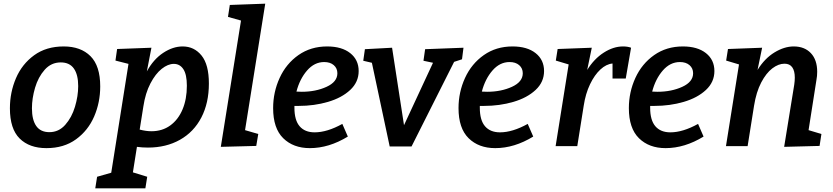

<svg xmlns="http://www.w3.org/2000/svg" viewBox="-20 -796 4539 1046"><path d="M526 -325Q526 -238 493 -161.5Q460 -85 394 -37Q328 11 233 11Q140 11 87 -41.5Q34 -94 34 -206Q34 -293 67 -370Q100 -447 166 -495Q232 -543 327 -543Q420 -543 473 -490Q526 -437 526 -325ZM154 -206Q154 -143 177.5 -109.5Q201 -76 249 -76Q300 -76 335.5 -116Q371 -156 388.5 -214.5Q406 -273 406 -327Q406 -389 382.5 -422.5Q359 -456 311 -456Q259 -456 223.5 -416Q188 -376 171 -318Q154 -260 154 -206Z M1118 -341Q1118 -235 1077 -156Q1036 -77 960.5 -34.5Q885 8 786 8Q754 8 726 4L704 143L782 167L772 230H499L509 167L586 145L680 -448L609 -466L618 -529L805 -536L780 -407Q816 -473 869 -508Q922 -543 975 -543Q1038 -543 1078 -493.5Q1118 -444 1118 -341ZM741 -90Q776 -81 805 -81Q864 -81 907.5 -112.5Q951 -144 974.5 -200Q998 -256 998 -329Q998 -390 979 -419Q960 -448 927 -448Q895 -448 861 -421Q827 -394 799.5 -341.5Q772 -289 761 -216Z M1232 -769 1425 -776 1315 -87 1387 -66 1376 -1 1183 4 1293 -684 1222 -704Z M1584 -219V-209Q1584 -141 1612.5 -108Q1641 -75 1694 -75Q1762 -75 1845 -121L1875 -52Q1772 11 1668 11Q1578 11 1523 -43Q1468 -97 1468 -207Q1468 -294 1503.5 -371.5Q1539 -449 1606 -496Q1673 -543 1762 -543Q1842 -543 1888 -506.5Q1934 -470 1934 -409Q1934 -349 1888 -306Q1842 -263 1767 -241Q1692 -219 1607 -219ZM1595 -297Q1605 -296 1624 -296Q1700 -296 1759 -323Q1818 -350 1818 -397Q1818 -424 1798.5 -441Q1779 -458 1746 -458Q1693 -458 1653 -412Q1613 -366 1595 -297Z M2296 -528 2505 -536 2497 -473 2454 -459 2222 2H2103L2006 -454L1959 -465L1968 -528L2116 -536L2181 -114L2339 -454L2287 -465Z M2594 -219V-209Q2594 -141 2622.5 -108Q2651 -75 2704 -75Q2772 -75 2855 -121L2885 -52Q2782 11 2678 11Q2588 11 2533 -43Q2478 -97 2478 -207Q2478 -294 2513.5 -371.5Q2549 -449 2616 -496Q2683 -543 2772 -543Q2852 -543 2898 -506.5Q2944 -470 2944 -409Q2944 -349 2898 -306Q2852 -263 2777 -241Q2702 -219 2617 -219ZM2605 -297Q2615 -296 2634 -296Q2710 -296 2769 -323Q2828 -350 2828 -397Q2828 -424 2808.5 -441Q2789 -458 2756 -458Q2703 -458 2663 -412Q2623 -366 2605 -297Z M3418 -536 3389 -368H3317V-450Q3283 -447 3251 -417.5Q3219 -388 3194.5 -337Q3170 -286 3160 -220L3125 0H3007L3078 -445L3008 -466L3018 -529L3204 -536L3179 -415Q3217 -476 3269.5 -509.5Q3322 -543 3374 -543Q3400 -543 3418 -536Z M3522 -219V-209Q3522 -141 3550.5 -108Q3579 -75 3632 -75Q3700 -75 3783 -121L3813 -52Q3710 11 3606 11Q3516 11 3461 -43Q3406 -97 3406 -207Q3406 -294 3441.5 -371.5Q3477 -449 3544 -496Q3611 -543 3700 -543Q3780 -543 3826 -506.5Q3872 -470 3872 -409Q3872 -349 3826 -306Q3780 -263 3705 -241Q3630 -219 3545 -219ZM3533 -297Q3543 -296 3562 -296Q3638 -296 3697 -323Q3756 -350 3756 -397Q3756 -424 3736.5 -441Q3717 -458 3684 -458Q3631 -458 3591 -412Q3551 -366 3533 -297Z M4385 -87 4455 -66 4445 -1 4252 4 4307 -335Q4310 -356 4310 -373Q4310 -410 4296 -429.5Q4282 -449 4254 -449Q4221 -449 4187.5 -423.5Q4154 -398 4127 -346.5Q4100 -295 4088 -220L4053 0H3935L4006 -445L3936 -466L3946 -529L4132 -536L4107 -415Q4146 -478 4199.5 -510.5Q4253 -543 4304 -543Q4363 -543 4397.5 -506.5Q4432 -470 4432 -405Q4432 -382 4428 -361Z"/></svg>

Font: Bitter Pro SemiBold
Style: Italic
Weight: 600
Italic angle: -9°
Designer: Sol Matas, and Bitter project Authors
Foundry: Sol Matas
Version: Version 1.010